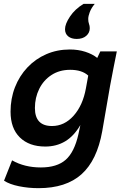

<svg xmlns="http://www.w3.org/2000/svg" viewBox="-20 -771 646 1001"><path d="M181 210Q128 210 79 200Q30 190 1 171L43 65Q108 102 193 102Q277 102 322.5 62Q368 22 389 -72L399 -119Q365 -61 319.5 -34Q274 -7 216 -7Q132 -7 83.5 -54.5Q35 -102 35 -189Q35 -257 58 -316Q81 -375 123 -419.5Q165 -464 221.5 -488.5Q278 -513 344 -513Q388 -513 425 -501Q462 -489 487 -469L503 -503H589Q581 -464 572 -418Q563 -372 554 -324L513 -87Q486 65 405 137.5Q324 210 181 210ZM251 -114Q316 -114 364 -168Q412 -222 428 -311L440 -377Q407 -407 346 -407Q290 -407 248.5 -380Q207 -353 184.5 -307.5Q162 -262 162 -208Q162 -114 251 -114ZM474 -751Q456 -729 448 -708Q440 -687 440 -672Q440 -657 444 -646.5Q448 -636 448 -624Q448 -600 429.5 -584Q411 -568 380 -568Q352 -568 335.5 -581.5Q319 -595 319 -619Q319 -646 345 -685Q371 -724 416 -751Z"/></svg>

Font: Livvic SemiBold
Style: Italic
Weight: 600
Italic angle: -10°
Designer: Jacques Le Bailly, Baron von Fonthausen
Version: Version 1.001; ttfautohint (v1.8.2)